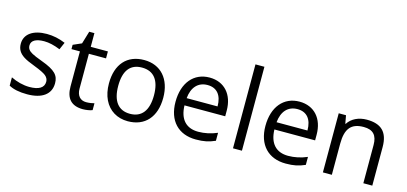

<svg xmlns="http://www.w3.org/2000/svg" viewBox="-66 -1214 3555 1679"><g transform="rotate(15 1711.5 -375.0)"><path d="M53.2 -99.1C104.5 -73.2 166.5 -57.1 221.2 -57.1C305.7 -57.1 353 -84 353 -139.2C353 -160.2 344.2 -177.7 326.2 -192.9C308.1 -207.5 272.5 -225.1 220.2 -245.1C170.4 -263.7 135.3 -279.8 114.3 -293.9C72.3 -321.3 51.8 -355 51.8 -403.8C51.8 -491.2 127.4 -544.9 251 -544.9C308.6 -544.9 364.7 -533.2 419.9 -509.8L391.1 -443.8C337.4 -465.8 288.6 -477.1 245.1 -477.1C168.5 -477.1 128.9 -451.7 128.9 -409.2C128.9 -380.4 142.6 -361.8 175.3 -343.8C191.4 -334.5 222.7 -321.3 269 -304.2C396 -257.8 431.2 -216.8 431.2 -146C431.2 -46.4 353.5 9.8 219.2 9.8C148.4 9.8 92.8 -1.5 53.2 -23.9Z M809.1 -4.9C791.5 3.4 751.5 9.8 724.1 9.8C620.6 9.8 568.8 -44.9 568.8 -153.8V-472.2H492.2V-511.2L568.8 -544.9L603 -659.2H649.9V-535.2H805.2V-472.2H649.9V-157.2C649.9 -92.8 682.6 -57.1 735.8 -57.1C764.6 -57.1 793.5 -62.5 809.1 -66.9Z M1377.9 -268.1C1377.9 -93.8 1284.7 9.8 1129.9 9.8C1034.2 9.8 957 -36.6 916.5 -120.6C896.5 -162.6 886.2 -211.9 886.2 -268.1C886.2 -442.4 978.5 -544.9 1133.3 -544.9C1283.2 -544.9 1377.9 -438 1377.9 -268.1ZM970.2 -268.1C970.2 -131.3 1025.9 -58.1 1131.8 -58.1C1237.8 -58.1 1293.9 -130.9 1293.9 -268.1C1293.9 -404.3 1238.3 -476.1 1130.9 -476.1C1024.9 -476.1 970.2 -406.2 970.2 -268.1Z M1942.9 -252.9H1574.2C1577.6 -127.4 1639.6 -61 1749 -61C1806.6 -61 1863.8 -73.2 1919.9 -97.2V-24.9C1862.8 0 1818.4 9.8 1746.1 9.8C1587.9 9.8 1490.2 -91.8 1490.2 -263.2C1490.2 -435.5 1582 -544.9 1725.1 -544.9C1859.4 -544.9 1942.9 -448.7 1942.9 -304.2ZM1856 -318.8C1856 -420.9 1808.6 -477.1 1724.1 -477.1C1638.2 -477.1 1585.4 -418 1576.2 -318.8Z M2081.1 -759.8H2162.1V0H2081.1Z M2756.8 -252.9H2388.2C2391.6 -127.4 2453.6 -61 2563 -61C2620.6 -61 2677.7 -73.2 2733.9 -97.2V-24.9C2676.8 0 2632.3 9.8 2560.1 9.8C2401.9 9.8 2304.2 -91.8 2304.2 -263.2C2304.2 -435.5 2396 -544.9 2539.1 -544.9C2673.3 -544.9 2756.8 -448.7 2756.8 -304.2ZM2669.9 -318.8C2669.9 -420.9 2622.6 -477.1 2538.1 -477.1C2452.1 -477.1 2399.4 -418 2390.1 -318.8Z M3342.3 0H3261.2V-346.2C3261.2 -433.6 3222.7 -476.1 3138.2 -476.1C3026.4 -476.1 2976.1 -419.9 2976.1 -280.8V0H2895V-535.2H2960.9L2974.1 -461.9H2978C3011.2 -514.6 3074.2 -544.9 3147.9 -544.9C3276.9 -544.9 3342.3 -485.8 3342.3 -349.1Z"/></g></svg>

Font: OpenSansEmoji
Style: Regular
Weight: 400
Foundry: MorbZ
Version: Version 1.000;PS 001.000;hotconv 1.0.70;makeotf.lib2.5.58329